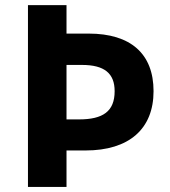

<svg xmlns="http://www.w3.org/2000/svg" viewBox="-20 -734 668 754"><path d="M583 -376C583 -522.5 493.7 -602.1 328.1 -602.1H241.2V-713.9H89.8V0H241.2V-143.1H315.9C486.3 -143.1 583 -227.1 583 -376ZM241.2 -479H301.8C390.1 -479 430.2 -445.8 430.2 -376C430.2 -296.4 384.3 -265.1 290 -265.1H241.2Z"/></svg>

Font: Open Sans bold
Style: Bold
Weight: 700
Foundry: Ascender Corporation
Version: Version 1.100;PS 001.100;hotconv 1.0.88;makeotf.lib2.5.64775